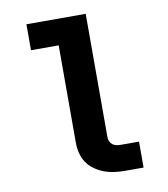

<svg xmlns="http://www.w3.org/2000/svg" viewBox="-82 -805 765 874"><g transform="rotate(-10 300.0 -367.5)"><path d="M427 0Q403 0 378.5 -3Q354 -6 331 -14.5Q308 -23 287.5 -37Q267 -51 253 -71.5Q239 -92 233 -116Q227 -140 227 -165V-615H99V-735H373V-165Q373 -155 377 -145.5Q381 -136 389 -130Q397 -124 407 -122Q417 -120 427 -120H511V0Z"/></g></svg>

Font: Iosevka SS04 Heavy Extended
Style: Regular
Weight: 900
Width: 7
Monospace: yes
Designer: Belleve Invis
Foundry: Belleve Invis
Version: Version 19.0.0; ttfautohint (v1.8.4)